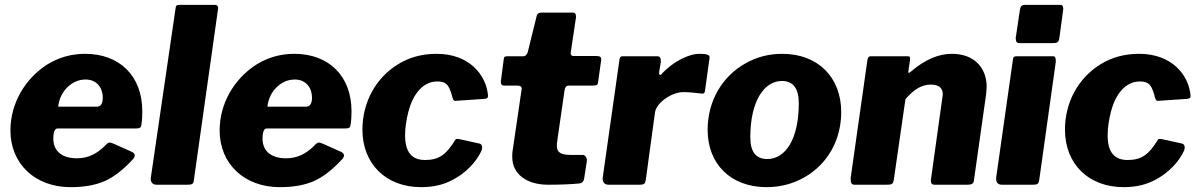

<svg xmlns="http://www.w3.org/2000/svg" viewBox="-20 -762 4942 792"><path d="M271 10C326 10 373 2 412 -15C450 -32 489 -62 530 -107C534 -112 536 -117 536 -120C536 -127 532 -132 523 -136L447 -170C439 -173 434 -174 432 -174C429 -174 426 -172 421 -169C381 -126 342 -109 297 -109C238 -109 200 -137 200 -190C200 -218 206 -232 217 -232H539C556 -232 562 -235 563 -247C566 -264 567 -282 567 -303C567 -450 472 -540 331 -540C274 -540 222 -525 175 -496C81 -436 23 -333 23 -224C23 -86 125 10 271 10ZM220 -322C224 -355 237 -382 259 -403C281 -424 306 -434 333 -434C380 -434 404 -399 404 -359C404 -334 395 -322 380 -322Z M879 -722C879 -724 880 -726 880 -728C880 -737 875 -742 867 -742H720C709 -742 705 -739 704 -726L602 -28C602 -26 602 -24 602 -23C602 -11 609 0 626 0H751C772 0 779 -2 780 -21Z M1134 10C1189 10 1236 2 1275 -15C1313 -32 1352 -62 1393 -107C1397 -112 1399 -117 1399 -120C1399 -127 1395 -132 1386 -136L1310 -170C1302 -173 1297 -174 1295 -174C1292 -174 1289 -172 1284 -169C1244 -126 1205 -109 1160 -109C1101 -109 1063 -137 1063 -190C1063 -218 1069 -232 1080 -232H1402C1419 -232 1425 -235 1426 -247C1429 -264 1430 -282 1430 -303C1430 -450 1335 -540 1194 -540C1137 -540 1085 -525 1038 -496C944 -436 886 -333 886 -224C886 -86 988 10 1134 10ZM1083 -322C1087 -355 1100 -382 1122 -403C1144 -424 1169 -434 1196 -434C1243 -434 1267 -399 1267 -359C1267 -334 1258 -322 1243 -322Z M1781 -540C1722 -540 1669 -526 1622 -497C1529 -440 1475 -339 1475 -227C1475 -86 1572 10 1717 10C1762 10 1802 2 1837 -15C1906 -48 1947 -99 1966 -140C1968 -145 1969 -150 1969 -154C1969 -163 1964 -169 1957 -170L1875 -188C1872 -189 1869 -189 1865 -189C1862 -189 1860 -188 1858 -185C1821 -125 1792 -102 1733 -102C1680 -102 1651 -133 1651 -204C1651 -235 1656 -268 1665 -303C1683 -371 1723 -426 1784 -426C1824 -426 1832 -408 1844 -369C1847 -354 1851 -346 1857 -346H1859L1976 -354C1989 -355 1993 -357 1993 -366V-369C1985 -454 1915 -540 1781 -540Z M2241 0C2294 0 2336 -2 2368 -5C2381 -6 2388 -13 2390 -28L2401 -99C2401 -100 2401 -101 2401 -102C2401 -112 2393 -123 2384 -123H2336C2293 -123 2277 -133 2277 -161C2277 -167 2277 -172 2278 -176L2309 -391C2311 -403 2317 -409 2326 -409H2426C2441 -409 2446 -411 2447 -423L2460 -515C2460 -516 2460 -517 2460 -518C2460 -527 2454 -531 2440 -531H2345C2338 -531 2334 -536 2334 -541V-543L2355 -684C2356 -687 2356 -690 2356 -694C2356 -705 2352 -710 2343 -710H2214C2202 -710 2197 -706 2194 -697L2157 -547C2154 -538 2148 -530 2140 -530H2076C2063 -530 2059 -529 2058 -518L2047 -434C2046 -431 2046 -428 2046 -424C2046 -414 2050 -409 2058 -409H2114C2125 -409 2132 -405 2132 -397V-396L2094 -136C2093 -131 2093 -124 2093 -115C2093 -44 2152 0 2241 0Z M2615 0C2636 0 2641 -2 2644 -21L2682 -299C2688 -338 2750 -382 2798 -382C2818 -382 2844 -380 2875 -376C2876 -376 2877 -376 2878 -376C2883 -376 2888 -378 2889 -394L2907 -524C2907 -525 2907 -525 2907 -526C2907 -536 2895 -540 2866 -540C2844 -540 2818 -533 2789 -518C2760 -503 2734 -483 2712 -460C2709 -455 2706 -453 2703 -453C2700 -453 2699 -456 2699 -461V-466L2706 -506C2706 -508 2706 -510 2706 -512C2706 -524 2701 -530 2691 -530H2551C2540 -530 2536 -527 2535 -514L2466 -28C2466 -27 2466 -26 2466 -25C2466 -12 2473 0 2490 0Z M3142 10C3199 10 3252 -4 3299 -31C3393 -85 3450 -183 3450 -300C3450 -441 3356 -540 3207 -540C3152 -540 3101 -527 3054 -500C2960 -447 2899 -347 2899 -226C2899 -85 2995 10 3142 10ZM3145 -106C3098 -106 3075 -136 3075 -196C3075 -346 3133 -428 3205 -428C3252 -428 3275 -397 3275 -336C3275 -186 3219 -106 3145 -106Z M3636 0C3659 0 3664 -2 3667 -21L3715 -353C3750 -393 3781 -413 3820 -413C3853 -413 3869 -399 3869 -372L3821 -28C3820 -25 3820 -21 3820 -16C3820 -5 3825 0 3835 0H3970C3990 0 3997 -5 3998 -22L4048 -375C4049 -388 4050 -398 4050 -403C4050 -486 3995 -540 3907 -540C3851 -540 3795 -516 3738 -467C3733 -463 3730 -461 3729 -461C3728 -461 3727 -462 3727 -465V-468L3734 -516C3734 -518 3734 -519 3734 -521C3734 -526 3733 -530 3724 -530H3574C3563 -530 3561 -527 3558 -514L3489 -28C3489 -26 3489 -24 3489 -22C3489 -9 3492 0 3505 0Z M4366 -725C4366 -736 4362 -742 4355 -742H4206C4195 -742 4189 -735 4187 -721L4171 -613C4170 -611 4170 -608 4170 -603C4170 -590 4175 -584 4185 -584H4319C4342 -584 4347 -587 4350 -606ZM4335 -506C4335 -508 4335 -510 4335 -512C4335 -524 4332 -530 4324 -530H4175C4163 -530 4159 -527 4158 -514L4089 -28C4089 -27 4089 -26 4089 -24C4089 -10 4096 0 4113 0H4237C4260 0 4264 -2 4267 -21Z M4679 -540C4620 -540 4567 -526 4520 -497C4427 -440 4373 -339 4373 -227C4373 -86 4470 10 4615 10C4660 10 4700 2 4735 -15C4804 -48 4845 -99 4864 -140C4866 -145 4867 -150 4867 -154C4867 -163 4862 -169 4855 -170L4773 -188C4770 -189 4767 -189 4763 -189C4760 -189 4758 -188 4756 -185C4719 -125 4690 -102 4631 -102C4578 -102 4549 -133 4549 -204C4549 -235 4554 -268 4563 -303C4581 -371 4621 -426 4682 -426C4722 -426 4730 -408 4742 -369C4745 -354 4749 -346 4755 -346H4757L4874 -354C4887 -355 4891 -357 4891 -366V-369C4883 -454 4813 -540 4679 -540Z"/></svg>

Font: Libre Franklin ExtraBold
Style: Italic
Weight: 800
Italic angle: -8°
Designer: Pablo Impallari, Rodrigo Fuenzalida
Foundry: Impallari Type
Version: Version 1.002; ttfautohint (v1.5)